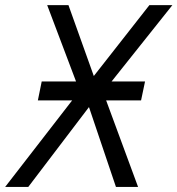

<svg xmlns="http://www.w3.org/2000/svg" viewBox="-73 -734 697 754"><path d="M-52.7 0 210.4 -339.8H75.7L90.8 -414.1H225.6L112.3 -713.9H195.8L295.4 -435.5L513.7 -713.9H604L365.2 -414.1H496.6L481 -339.8H343.8L469.2 0H382.3L276.4 -313.5L38.1 0Z"/></svg>

Font: Open Sans
Style: Italic
Weight: 400
Italic angle: -12°
Designer: Monotype Design Team
Foundry: Monotype Imaging Inc.
Version: Version 3.000; ttfautohint (v1.8.4)